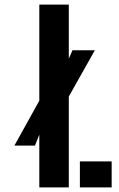

<svg xmlns="http://www.w3.org/2000/svg" viewBox="-20 -820 522 840"><path d="M43 -183 152 -379.5V-800H281V-563.5L297 -600H395L281 -397.5V0H152V-231L133 -183ZM329.5 0V-114H468.5V0Z"/></svg>

Font: Big Shoulders Stencil Display Thin ExtraBold
Style: Regular
Weight: 800
Version: Version 2.001